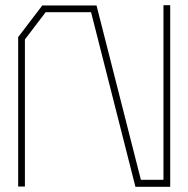

<svg xmlns="http://www.w3.org/2000/svg" viewBox="-20 -720 726 740"><path d="M502 0 331 -673H156L76 -568V-1H50V-577L143 -699H352L523 -27H610V-700H636V0Z"/></svg>

Font: Turret Road ExtraLight
Style: Regular
Weight: 275
Designer: Noponies
Foundry: Noponies
Version: Version 1.001; ttfautohint (v1.8)